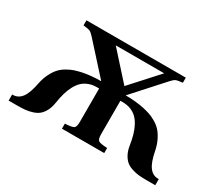

<svg xmlns="http://www.w3.org/2000/svg" viewBox="-126 -964 1421 1252"><g transform="rotate(30 585.0 -338.5)"><path d="M459 -645 639.2 -444.8H640.1L821.8 -645V-646H459ZM33.2 15.1V-30.8H38.1Q78.1 -30.8 104.2 -65.2Q130.4 -99.6 145 -176.8Q153.8 -221.2 171.4 -255.9Q189 -290.5 208.5 -311Q228 -331.5 255.4 -346.9Q282.7 -362.3 303 -368.9Q323.2 -375.5 350.1 -381.8Q415.5 -396 492.2 -396V-397L293.9 -616.2Q273.4 -639.2 261 -644.5Q248.5 -649.9 210.9 -653.8V-691.9H959V-653.8Q921.4 -649.9 908.9 -644.5Q896.5 -639.2 876 -616.2L678.2 -397V-396Q754.4 -396 819.8 -381.8Q846.7 -375.5 866.9 -368.9Q887.2 -362.3 914.6 -346.9Q941.9 -331.5 961.4 -311Q981 -290.5 998.5 -255.9Q1016.1 -221.2 1024.9 -176.8Q1039.6 -99.6 1065.7 -65.2Q1091.8 -30.8 1131.8 -30.8H1137.2V15.1H1074.2Q1039.1 15.1 1013.7 12.7Q988.3 10.3 961.2 1.7Q934.1 -6.8 916 -21.7Q897.9 -36.6 883.8 -62.5Q869.6 -88.4 863.8 -125Q857.4 -166.5 848.1 -199.2Q838.9 -231.9 824 -260.5Q809.1 -289.1 789.8 -307.9Q770.5 -326.7 743.2 -337.4Q715.8 -348.1 682.1 -348.1H665V-97.2Q665 -59.1 678 -49.8Q690.9 -40.5 744.1 -38.1V0H425.8V-38.1Q479 -40.5 491.9 -49.8Q504.9 -59.1 504.9 -97.2V-348.1H487.8Q454.1 -348.1 426.8 -337.4Q399.4 -326.7 380.1 -307.9Q360.8 -289.1 345.9 -260.5Q331.1 -231.9 321.8 -199.2Q312.5 -166.5 306.2 -125Q300.3 -88.4 286.4 -62.5Q272.5 -36.6 254.4 -21.7Q236.3 -6.8 209.2 1.7Q182.1 10.3 156.7 12.7Q131.3 15.1 96.2 15.1Z"/></g></svg>

Font: Linguistics Pro
Style: Bold
Weight: 700
Designer: Stefan Peev, Context Ltd
Foundry: Stefan Peev, Context Ltd
Version: Version 001.000